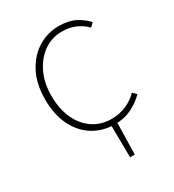

<svg xmlns="http://www.w3.org/2000/svg" viewBox="-163 -584 772 851"><g transform="rotate(-30 223.0 -159.0)"><path d="M252 172 250 -10H280L276 172ZM268 12Q207 12 158.5 -17.5Q110 -47 82 -103Q54 -159 54 -238Q54 -318 84 -374.5Q114 -431 162.5 -460.5Q211 -490 268 -490Q318 -490 351 -473Q384 -456 408 -430L390 -412Q368 -435 337.5 -448.5Q307 -462 268 -462Q217 -462 176 -433.5Q135 -405 110.5 -354.5Q86 -304 86 -238Q86 -172 108.5 -122Q131 -72 172 -44Q213 -16 268 -16Q309 -16 343.5 -31.5Q378 -47 402 -72L420 -54Q390 -24 352.5 -6Q315 12 268 12Z"/></g></svg>

Font: Source Sans 3 VF
Style: Regular
Weight: 200
Designer: Paul D. Hunt
Foundry: Adobe
Version: Version 3.046;hotconv 1.0.118;makeotfexe 2.5.65603